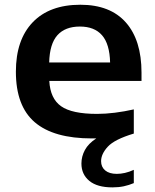

<svg xmlns="http://www.w3.org/2000/svg" viewBox="-20 -574 656 810"><path d="M454.5 216.5Q390 216.5 356.8 189Q323.5 161.5 323.5 116Q323.5 86 338.2 58.8Q353 31.5 386 10Q377 10 368 10Q206.5 10 126.8 -58.2Q47 -126.5 47 -271.5Q47 -406 118 -480Q189 -554 319 -554Q445 -554 511 -479.2Q577 -404.5 577 -267.5V-232.5H188Q192 -158 237.8 -125.8Q283.5 -93.5 389.5 -93.5Q425 -93.5 464.8 -98.5Q504.5 -103.5 544.5 -112.5V-10.5Q463 14 434.8 44.8Q406.5 75.5 406.5 106Q406.5 130.5 423.8 145Q441 159.5 473 159.5Q489 159.5 507 155.5Q525 151.5 544.5 142.5V198.5Q524.5 207 502.5 211.8Q480.5 216.5 454.5 216.5ZM317 -462Q255 -462 222.2 -425.5Q189.5 -389 187.5 -310.5H444.5Q442.5 -388.5 410.5 -425.2Q378.5 -462 317 -462Z"/></svg>

Font: Encode Sans Exp SmBold
Style: Regular
Weight: 600
Width: 7
Designer: Multiple Designers
Foundry: Impallari Type
Version: Version 3.002; ttfautohint (v1.8.3) -l 8 -r 50 -G 200 -x 14 